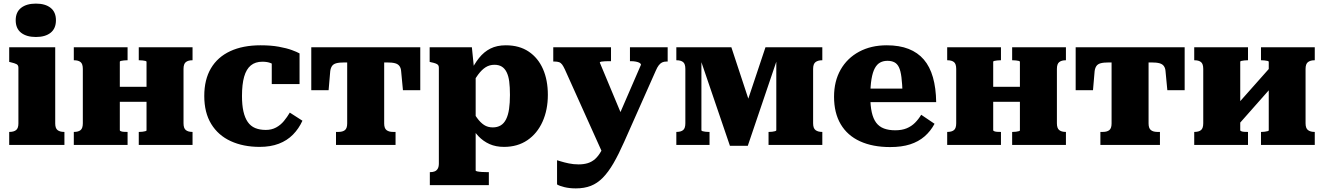

<svg xmlns="http://www.w3.org/2000/svg" viewBox="-20 -803 7337 1064"><path d="M179 -598Q127 -598 97 -621.5Q67 -645 67 -691Q67 -736 97 -759.5Q127 -783 179 -783Q231 -783 260.5 -759.5Q290 -736 290 -691Q290 -645 260.5 -621.5Q231 -598 179 -598ZM286 -541V-119Q286 -92 299 -82Q312 -72 335 -72H337V0H31V-72H33Q56 -72 69 -82Q82 -92 82 -119V-428Q82 -442 71.5 -447.5Q61 -453 39 -458L31 -460V-541Z M439 -120V-421Q439 -449 426.5 -459Q414 -469 391 -469H389V-541H687V-469H683Q675 -469 666 -468Q657 -467 650.5 -465.5Q644 -464 644 -461V-81Q644 -78 650.5 -75.5Q657 -73 666 -72.5Q675 -72 683 -72H687V0H389V-72H391Q414 -72 426.5 -82Q439 -92 439 -120ZM792 -80V-460Q792 -464 785.5 -465.5Q779 -467 770 -468Q761 -469 753 -469H749V-541H1047V-469H1045Q1023 -469 1010 -459Q997 -449 997 -421V-120Q997 -92 1010 -82Q1023 -72 1045 -72H1047V0H749V-72H753Q761 -72 770 -73Q779 -74 785.5 -76Q792 -78 792 -80ZM568 -239V-322H869V-239Z M1453 -83Q1485 -83 1510 -96.5Q1535 -110 1553.5 -132.5Q1572 -155 1586 -179L1656 -134Q1636 -90 1603.5 -57Q1571 -24 1525 -6.5Q1479 11 1419 11Q1328 11 1258.5 -21Q1189 -53 1150.5 -116Q1112 -179 1112 -271Q1112 -362 1149 -424.5Q1186 -487 1256 -519.5Q1326 -552 1424 -552Q1482 -552 1525.5 -544Q1569 -536 1597.5 -525.5Q1626 -515 1640 -507V-337H1486V-491Q1500 -491 1507.5 -483Q1515 -475 1518 -464.5Q1521 -454 1519.5 -444Q1518 -434 1515 -431Q1500 -445 1481 -453Q1462 -461 1434 -461Q1395 -461 1370 -440.5Q1345 -420 1333 -378Q1321 -336 1321 -271Q1321 -221 1329 -185.5Q1337 -150 1353 -127Q1369 -104 1394 -93.5Q1419 -83 1453 -83Z M2014 -457V-541H2309V-303H2213L2203 -408Q2202 -425 2194 -436.5Q2186 -448 2169.5 -452.5Q2153 -457 2124 -457ZM2000 -457H1890Q1860 -457 1843.5 -452.5Q1827 -448 1819.5 -436.5Q1812 -425 1810 -408L1801 -303H1705V-541H2000ZM2109 -119Q2109 -92 2122 -82Q2135 -72 2157 -72H2172V0H1842V-72H1856Q1879 -72 1891.5 -82Q1904 -92 1904 -119V-541H2109Z M2689 223H2362V151H2364Q2379 151 2389.5 146.5Q2400 142 2406 131.5Q2412 121 2412 103V-428Q2412 -438 2407.5 -443Q2403 -448 2393.5 -451.5Q2384 -455 2369 -458L2361 -460V-541H2595L2610 -392L2616 -391V142Q2616 145 2625.5 147Q2635 149 2650 150Q2665 151 2681 151H2689ZM2773 11Q2728 11 2693 -4.5Q2658 -20 2630.5 -49Q2603 -78 2584 -120V-208Q2606 -174 2624 -149Q2642 -124 2662.5 -110.5Q2683 -97 2711 -97Q2736 -97 2754.5 -108Q2773 -119 2784.5 -142Q2796 -165 2801 -198.5Q2806 -232 2806 -277Q2806 -320 2802 -351Q2798 -382 2787.5 -403Q2777 -424 2760.5 -434Q2744 -444 2720 -444Q2693 -444 2671.5 -430.5Q2650 -417 2629.5 -389.5Q2609 -362 2584 -319V-398Q2607 -447 2634.5 -481.5Q2662 -516 2698 -534Q2734 -552 2783 -552Q2858 -552 2910 -517Q2962 -482 2989 -420.5Q3016 -359 3016 -277Q3016 -194 2986.5 -128.5Q2957 -63 2902.5 -26Q2848 11 2773 11Z M3443 -123 3386 -28 3326 61 3110 -419Q3102 -436 3095 -445.5Q3088 -455 3078 -458.5Q3068 -462 3052 -462H3046V-541H3366V-464H3361Q3347 -464 3333.5 -463.5Q3320 -463 3312 -461.5Q3304 -460 3304 -456ZM3439 -17Q3408 53 3379.5 102Q3351 151 3320.5 182Q3290 213 3254 227Q3218 241 3171 241Q3136 241 3107.5 234Q3079 227 3067 219V85Q3071 86 3088.5 91.5Q3106 97 3132 102.5Q3158 108 3186 108Q3215 108 3237.5 101Q3260 94 3278 78Q3296 62 3311.5 34.5Q3327 7 3341 -34L3376 -84L3532 -444Q3532 -450 3524.5 -454.5Q3517 -459 3504 -461.5Q3491 -464 3476 -464H3471V-541H3680V-462H3674Q3659 -462 3649 -457Q3639 -452 3630.5 -441Q3622 -430 3614 -411Z M4033 -541 4157 -165 4071 -89 4222 -541H4537V-469H4535Q4513 -469 4499.5 -459Q4486 -449 4486 -421V-120Q4486 -92 4499.5 -82Q4513 -72 4535 -72H4537V0H4239V-72H4243Q4251 -72 4259.5 -73Q4268 -74 4275 -76Q4282 -78 4282 -81V-518L4301 -517L4124 5H4025L3847 -517L3867 -518V-81Q3867 -78 3873.5 -76Q3880 -74 3889 -73Q3898 -72 3906 -72H3912V0H3728V-72H3730Q3753 -72 3765.5 -82Q3778 -92 3778 -120V-421Q3778 -449 3765.5 -459Q3753 -469 3730 -469H3728V-541Z M4803 -268Q4803 -217 4811 -181Q4819 -145 4835.5 -123Q4852 -101 4878.5 -91Q4905 -81 4941 -81Q4978 -81 5004.5 -92Q5031 -103 5050.5 -122.5Q5070 -142 5085 -167L5159 -117Q5137 -76 5103.5 -47Q5070 -18 5023.5 -3Q4977 12 4913 12Q4816 12 4746 -20Q4676 -52 4639 -114.5Q4602 -177 4602 -267Q4602 -353 4638.5 -417Q4675 -481 4741 -516.5Q4807 -552 4894 -552Q4964 -552 5015 -532Q5066 -512 5099.5 -473Q5133 -434 5150 -374.5Q5167 -315 5168 -237H4755V-312H5001L4982 -282Q4980 -339 4975.5 -375Q4971 -411 4961.5 -430.5Q4952 -450 4936 -458Q4920 -466 4898 -466Q4875 -466 4857.5 -456.5Q4840 -447 4828 -425Q4816 -403 4809.5 -364.5Q4803 -326 4803 -268Z M5279 -120V-421Q5279 -449 5266.5 -459Q5254 -469 5231 -469H5229V-541H5527V-469H5523Q5515 -469 5506 -468Q5497 -467 5490.5 -465.5Q5484 -464 5484 -461V-81Q5484 -78 5490.5 -75.5Q5497 -73 5506 -72.5Q5515 -72 5523 -72H5527V0H5229V-72H5231Q5254 -72 5266.5 -82Q5279 -92 5279 -120ZM5632 -80V-460Q5632 -464 5625.5 -465.5Q5619 -467 5610 -468Q5601 -469 5593 -469H5589V-541H5887V-469H5885Q5863 -469 5850 -459Q5837 -449 5837 -421V-120Q5837 -92 5850 -82Q5863 -72 5885 -72H5887V0H5589V-72H5593Q5601 -72 5610 -73Q5619 -74 5625.5 -76Q5632 -78 5632 -80ZM5408 -239V-322H5709V-239Z M6250 -457V-541H6545V-303H6449L6439 -408Q6438 -425 6430 -436.5Q6422 -448 6405.5 -452.5Q6389 -457 6360 -457ZM6236 -457H6126Q6096 -457 6079.5 -452.5Q6063 -448 6055.5 -436.5Q6048 -425 6046 -408L6037 -303H5941V-541H6236ZM6345 -119Q6345 -92 6358 -82Q6371 -72 6393 -72H6408V0H6078V-72H6092Q6115 -72 6127.5 -82Q6140 -92 6140 -119V-541H6345Z M6648 -120V-421Q6648 -449 6635.5 -459Q6623 -469 6600 -469H6598V-541H6896V-469H6892Q6884 -469 6875 -468Q6866 -467 6859.5 -465.5Q6853 -464 6853 -461V-81Q6853 -78 6859.5 -75.5Q6866 -73 6875 -72.5Q6884 -72 6892 -72H6896V0H6598V-72H6600Q6623 -72 6635.5 -82Q6648 -92 6648 -120ZM7011 -80V-460Q7011 -464 7004 -465.5Q6997 -467 6988 -468Q6979 -469 6972 -469H6968V-541H7266V-469H7264Q7242 -469 7228.5 -459Q7215 -449 7215 -421V-120Q7215 -92 7228.5 -82Q7242 -72 7264 -72H7266V0H6968V-72H6972Q6979 -72 6988 -73Q6997 -74 7004 -76Q7011 -78 7011 -80ZM6840 -109 6786 -167 7022 -433 7076 -376Z"/></svg>

Font: Roboto Serif ExtraBold
Style: Regular
Weight: 800
Designer: Greg Gazdowicz
Foundry: Commercial Type
Version: Version 1.008